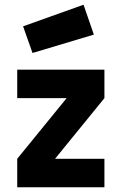

<svg xmlns="http://www.w3.org/2000/svg" viewBox="-20 -796 517 816"><path d="M53.2 -378.9V-500H423.8V-378.9L213.9 -121.1H423.8V0H53.2V-121.1L263.2 -378.9ZM78.1 -684.1 335 -775.9 378.9 -648.9 118.2 -570.8Z"/></svg>

Font: TitilliumText25L
Style: 999 wt
Weight: 900
Designer: Accademia di Belle Arti di Urbino and others
Foundry: Accademia di Belle Arti di Urbino and others.
Version: Version 25.000